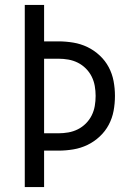

<svg xmlns="http://www.w3.org/2000/svg" viewBox="-20 -755 540 775"><path d="M80 0V-735H158V-588H216Q246 -588 276 -583Q306 -578 333 -565Q360 -552 382.5 -531Q405 -510 419 -483.5Q433 -457 438.5 -427.5Q444 -398 444 -368Q444 -337 438.5 -307.5Q433 -278 419 -251.5Q405 -225 382.5 -204Q360 -183 333 -170Q306 -157 276 -152Q246 -147 216 -147H158V0ZM158 -217H216Q236 -217 256 -220.5Q276 -224 294 -233Q312 -242 326.5 -256.5Q341 -271 350 -289Q359 -307 362.5 -327Q366 -347 366 -368Q366 -388 362.5 -408Q359 -428 350 -446Q341 -464 326.5 -478.5Q312 -493 294 -502Q276 -511 256 -514.5Q236 -518 216 -518H158Z"/></svg>

Font: Iosevka Term
Style: Regular
Weight: 400
Monospace: yes
Designer: Belleve Invis
Foundry: Belleve Invis
Version: Version 30.0.1